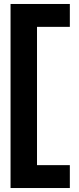

<svg xmlns="http://www.w3.org/2000/svg" viewBox="-20 -770 398 965"><path d="M331 175V60H166V-635H331V-750H33V175Z"/></svg>

Font: Bluebird
Style: SfBdNrw
Weight: 700
Designer: Jasper
Foundry: Cannot Into Space Fonts
Version: Version 0.98